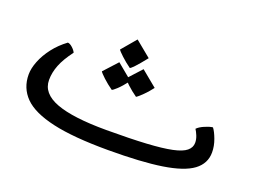

<svg xmlns="http://www.w3.org/2000/svg" viewBox="-87 -713 1199 909"><g transform="rotate(20 512.5 -258.0)"><path d="M516.6 12.2Q341.8 12.2 237.5 -11.5Q133.3 -35.2 87.4 -81.5Q41.5 -127.9 41.5 -195.8Q41.5 -227.1 56.2 -263.9Q70.8 -300.8 98.4 -336.7Q126 -372.6 164.6 -400.9Q175.3 -400.4 188.5 -388.4Q201.7 -376.5 206.5 -365.2Q170.9 -317.9 156 -279.8Q141.1 -241.7 141.1 -204.6Q141.1 -137.2 224.6 -105.7Q308.1 -74.2 477.1 -74.2Q597.2 -74.2 677.5 -78.9Q757.8 -83.5 805.2 -93.5Q852.5 -103.5 872.8 -120.4Q893.1 -137.2 893.1 -161.1Q893.1 -178.7 886 -196Q878.9 -213.4 871.6 -224.1Q882.8 -236.3 907.2 -246.8Q931.6 -257.3 947.3 -258.8Q960 -242.2 971.9 -210Q983.9 -177.7 983.9 -145.5Q983.9 -89.4 936.8 -54.4Q889.6 -19.5 786.9 -3.7Q684.1 12.2 516.6 12.2ZM481 -388.2Q454.6 -407.2 432.9 -427.5Q411.1 -447.8 407.7 -454.6L469.7 -527.8L549.3 -462.4Q518.6 -423.8 502.4 -406.7Q486.3 -389.6 481 -388.2ZM436 -261.7Q409.7 -280.3 387.9 -300.5Q366.2 -320.8 362.3 -328.1L425.3 -397L504.9 -331.1Q477.1 -295.4 459.2 -279.1Q441.4 -262.7 436 -261.7ZM555.2 -270Q528.8 -288.6 506.8 -309.1Q484.9 -329.6 481.4 -336.4L544.4 -405.3L624 -339.8Q603.5 -312.5 582 -292.2Q560.5 -272 555.2 -270Z"/></g></svg>

Font: Harmattan
Style: Bold
Weight: 700
Designer: George W. Nuss III and SIL International
Foundry: SIL International
Version: Version 4.000